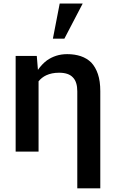

<svg xmlns="http://www.w3.org/2000/svg" viewBox="-20 -837 640 1060"><path d="M66.4 0H192.9V-388.2Q201.2 -398.4 211.9 -407Q222.7 -415.5 235.4 -421.4Q250 -428.2 267.8 -431.9Q285.6 -435.5 306.6 -435.5Q332 -435.5 351.1 -429.2Q370.1 -422.9 382.3 -409.7Q394.5 -397.5 400.6 -378.2Q406.7 -358.9 406.7 -333V202.6H533.7V-333.5Q533.7 -389.2 520.5 -428Q507.3 -466.8 483.9 -491.7Q459.5 -515.6 425.8 -526.9Q392.1 -538.1 351.1 -538.1Q318.4 -538.1 290.3 -529.1Q262.2 -520 238.8 -503.4Q224.6 -492.7 212.4 -479.7Q200.2 -466.8 189.5 -451.2L189 -456.1L183.1 -528.3H66.4ZM309.6 -817.4 272 -623.5H335.4L436.5 -817.4Z"/></svg>

Font: Roboto Mono SemiBold
Style: Regular
Weight: 600
Monospace: yes
Designer: Google
Version: Version 3.000